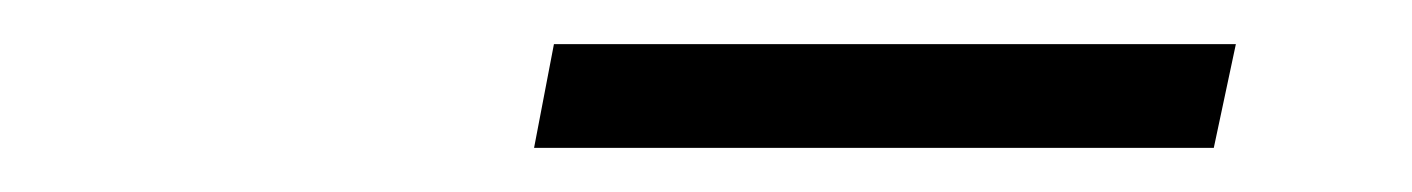

<svg xmlns="http://www.w3.org/2000/svg" viewBox="-20 -712 640 87"><path d="M231 -692H540L530 -645H222Z"/></svg>

Font: Idrija
Style: Italic
Weight: 400
Italic angle: -11.3°
Designer: Julieta Ulanovsky
Foundry: Julieta Ulanovsky
Version: Version 7.200